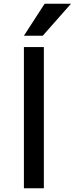

<svg xmlns="http://www.w3.org/2000/svg" viewBox="-20 -1000 397 1020"><path d="M217 -980H357L207 -810H107ZM107 0V-750H213V0Z"/></svg>

Font: Mplus 1p Medium
Style: Regular
Weight: 500
Version: Version 1.061